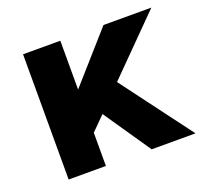

<svg xmlns="http://www.w3.org/2000/svg" viewBox="-97 -648 824 765"><g transform="rotate(-20 314.5 -265.5)"><path d="M71 0V-531H229V-324L412 -531H615L385 -299L609 0H423L287 -199L229 -141V0Z"/></g></svg>

Font: Lexend Deca
Style: Bold
Weight: 700
Designer: Bonnie Shaver-Troup, Thomas Jockin
Foundry: Lexend
Version: Version 1.008; ttfautohint (v1.8.4.7-5d5b)